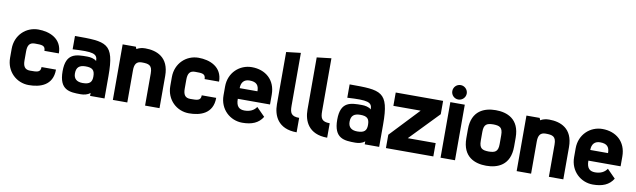

<svg xmlns="http://www.w3.org/2000/svg" viewBox="-41 -1173 5509 1662"><g transform="rotate(10 2713.0 -342.0)"><path d="M218.8 -125C171.9 -125 156.2 -153.3 156.2 -205.1V-283.2C156.2 -335 171.9 -363.3 218.8 -363.3C280.3 -363.3 311.5 -363.3 311.5 -315.4H438.5C438.5 -446.3 326.2 -488.3 228.5 -488.3C121.1 -488.3 29.3 -405.3 29.3 -283.2V-205.1C29.3 -83 121.1 0 228.5 0C326.2 0 438.5 -32.2 438.5 -172.9H311.5C311.5 -125 280.3 -125 218.8 -125Z M685.5 0C711.9 0 746.1 -5.9 768.6 -26.4V0H895.5V-197.3C895.5 -487.8 828.1 -488.3 549.8 -488.3V-371.1C729.5 -381.8 767.6 -371.1 767.6 -306.2C748 -325.2 711.9 -331.1 685.5 -331.1C587.9 -331.1 497.1 -330.1 497.1 -169.9C497.1 -3.9 587.9 0 685.5 0ZM685.5 -98.6C634.3 -98.6 605.5 -121.6 605.5 -169.9C605.5 -224.6 634.3 -244.6 685.5 -245.1C748 -245.6 767.6 -224.6 767.6 -169.9C767.6 -121.6 748 -98.6 685.5 -98.6Z M1168.9 -488.3C1138.2 -488.3 1112.8 -481.4 1092.8 -468.8L1085 -488.3H968.8V0H1095.7V-283.2C1095.7 -335 1112.3 -363.3 1159.2 -363.3C1220.7 -363.3 1252 -355.5 1252 -283.2V0H1378.9V-283.2C1378.9 -449.2 1266.6 -488.3 1168.9 -488.3Z M1627 -125C1580.1 -125 1564.5 -153.3 1564.5 -205.1V-283.2C1564.5 -335 1580.1 -363.3 1627 -363.3C1688.5 -363.3 1719.7 -363.3 1719.7 -315.4H1846.7C1846.7 -446.3 1734.4 -488.3 1636.7 -488.3C1529.3 -488.3 1437.5 -405.3 1437.5 -283.2V-205.1C1437.5 -83 1529.3 0 1636.7 0C1734.4 0 1846.7 -32.2 1846.7 -172.9H1719.7C1719.7 -125 1688.5 -125 1627 -125Z M1905.3 -205.1C1905.3 -83 1998 0 2105.5 0C2189 0 2248 -23.9 2284.2 -83L2210.9 -157.2C2189 -124.5 2154.3 -107.4 2105.5 -107.4C2061 -107.9 2032.2 -128.4 2032.2 -197.3H2315.4V-283.2C2315.4 -414.1 2224.6 -488.3 2105.5 -488.3C1998 -488.3 1905.3 -405.3 1905.3 -283.2ZM2032.2 -291C2032.2 -342.8 2058.6 -371.1 2105.5 -371.1C2167 -371.1 2188.5 -343.8 2188.5 -291Z M2501 -683.6 2374 -668.9V-210C2374 -112.3 2418 0 2584 0V-127C2511.7 -127 2501 -158.2 2501 -219.7Z M2769.5 -683.6 2642.6 -668.9V-210C2642.6 -112.3 2686.5 0 2852.5 0V-127C2780.3 -127 2769.5 -158.2 2769.5 -219.7Z M3099.6 0C3126 0 3160.2 -5.9 3182.6 -26.4V0H3309.6V-197.3C3309.6 -487.8 3242.2 -488.3 2963.9 -488.3V-371.1C3143.6 -381.8 3181.6 -371.1 3181.6 -306.2C3162.1 -325.2 3126 -331.1 3099.6 -331.1C3002 -331.1 2911.1 -330.1 2911.1 -169.9C2911.1 -3.9 3002 0 3099.6 0ZM3099.6 -98.6C3048.3 -98.6 3019.5 -121.6 3019.5 -169.9C3019.5 -224.6 3048.3 -244.6 3099.6 -245.1C3162.1 -245.6 3181.6 -224.6 3181.6 -169.9C3181.6 -121.6 3162.1 -98.6 3099.6 -98.6Z M3369.1 -117.2V0H3785.6V-117.2H3540.5L3785.6 -371.1V-488.3H3369.1V-371.1H3608.9Z M3912.6 -522.5C3946.8 -522.5 3976.1 -550.8 3976.1 -585.9C3976.1 -621.1 3946.8 -649.4 3912.6 -649.4C3877.4 -649.4 3849.1 -621.1 3849.1 -585.9C3849.1 -550.8 3877.4 -522.5 3912.6 -522.5ZM3849.1 0H3976.1V-488.3H3849.1Z M4249.5 -488.3C4151.9 -488.3 4039.6 -449.2 4039.6 -283.2V-205.1C4039.6 -39.1 4151.9 0 4249.5 0C4347.2 0 4459.5 -39.1 4459.5 -205.1V-283.2C4459.5 -449.2 4347.2 -488.3 4249.5 -488.3ZM4332.5 -205.1C4332.5 -136.7 4304.7 -126 4249.5 -125C4194.3 -126 4166.5 -136.7 4166.5 -205.1V-283.2C4166.5 -351.6 4194.3 -362.3 4249.5 -363.3C4304.7 -362.3 4332.5 -351.6 4332.5 -283.2Z M4718.3 -488.3C4687.5 -488.3 4662.1 -481.4 4642.1 -468.8L4634.3 -488.3H4518.1V0H4645V-283.2C4645 -335 4661.6 -363.3 4708.5 -363.3C4770 -363.3 4801.3 -355.5 4801.3 -283.2V0H4928.2V-283.2C4928.2 -449.2 4815.9 -488.3 4718.3 -488.3Z M4986.8 -205.1C4986.8 -83 5079.6 0 5187 0C5270.5 0 5329.6 -23.9 5365.7 -83L5292.5 -157.2C5270.5 -124.5 5235.8 -107.4 5187 -107.4C5142.6 -107.9 5113.8 -128.4 5113.8 -197.3H5397V-283.2C5397 -414.1 5306.2 -488.3 5187 -488.3C5079.6 -488.3 4986.8 -405.3 4986.8 -283.2ZM5113.8 -291C5113.8 -342.8 5140.1 -371.1 5187 -371.1C5248.5 -371.1 5270 -343.8 5270 -291Z"/></g></svg>

Font: Saman Dere
Style: Regular
Weight: 400
Designer: Tuna Ça_lar Gümü_
Foundry: Tuna Ça_lar Gümü_
Version: Version 1.001;hotconv 1.0.109;makeotfexe 2.5.65596